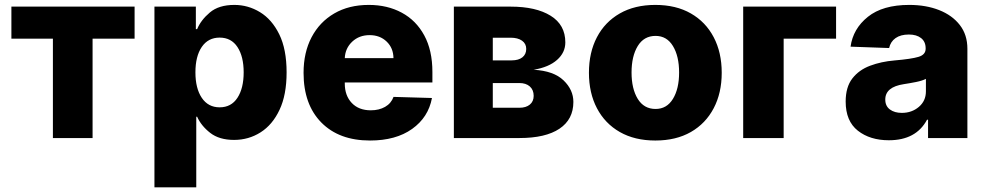

<svg xmlns="http://www.w3.org/2000/svg" viewBox="-20 -573 4087 797"><path d="M27.3 -412.6V-545.5H538.7V-412.6H364.3V0H199.6V-412.6Z M621.1 204.5V-545.5H793V-452.1H798.3Q813.9 -489.7 851 -521.1Q888.1 -552.6 952.8 -552.6Q1009.9 -552.6 1059.3 -522.5Q1108.7 -492.5 1139.2 -430.6Q1169.7 -368.6 1169.7 -272.4Q1169.7 -179.3 1140.4 -117.2Q1111.2 -55 1061.6 -23.6Q1012.1 7.8 951.7 7.8Q889.9 7.8 852.5 -21.5Q815 -50.8 798.3 -88.4H794.7V204.5ZM791.2 -272.7Q791.2 -206.3 817.6 -166.9Q844.1 -127.5 891.7 -127.5Q940 -127.5 965.7 -167.1Q991.5 -206.7 991.5 -272.7Q991.5 -338.4 965.7 -377.7Q940 -416.9 891.7 -416.9Q844.1 -416.9 817.6 -378.2Q791.2 -339.5 791.2 -272.7Z M1516 10.3Q1387.4 10.3 1313.7 -64.6Q1240.1 -139.6 1240.1 -270.6Q1240.1 -355.1 1273.4 -418.5Q1306.8 -481.9 1367.5 -517.2Q1428.3 -552.6 1510.7 -552.6Q1588.1 -552.6 1647.7 -520.4Q1707.4 -488.3 1741.1 -426.1Q1774.9 -364 1774.9 -274.1V-230.8H1411.2V-226.2Q1411.2 -176.1 1440.2 -145.6Q1469.1 -115.1 1519.2 -115.1Q1553.3 -115.1 1578.5 -129.4Q1603.7 -143.8 1613.6 -170.8L1773.1 -166.2Q1758.2 -85.9 1690.7 -37.8Q1623.2 10.3 1516 10.3ZM1411.2 -331.7H1613.3Q1612.9 -373.6 1585 -400.4Q1557.2 -427.2 1514.2 -427.2Q1470.9 -427.2 1441.9 -399.9Q1413 -372.5 1411.2 -331.7Z M1864 0V-545.5H2099.4Q2204.9 -545.5 2265.8 -507.6Q2326.7 -469.8 2326.7 -397Q2326.7 -354.8 2292.4 -324.4Q2258.2 -294 2195.3 -283.4Q2278.4 -278.8 2319.2 -239.5Q2360.1 -200.3 2360.1 -149.9Q2360.1 -77.4 2302.4 -38.7Q2244.7 0 2136 0ZM2025.6 -125.7H2136Q2163.4 -125.7 2179.3 -138.8Q2195.3 -152 2195.3 -175.1Q2195.3 -199.9 2179.3 -214.1Q2163.4 -228.3 2136 -228.3H2025.6ZM2025.6 -322.4H2104Q2132.5 -322.4 2148.4 -335Q2164.4 -347.7 2164.4 -370Q2164.4 -391.7 2147 -404.1Q2129.6 -416.5 2099.4 -416.5H2025.6Z M2700.3 10.3Q2614.7 10.3 2552.9 -25Q2491.1 -60.4 2457.9 -123.8Q2424.7 -187.1 2424.7 -271Q2424.7 -355.1 2457.9 -418.5Q2491.1 -481.9 2552.9 -517.2Q2614.7 -552.6 2700.3 -552.6Q2786.2 -552.6 2847.8 -517.2Q2909.4 -481.9 2942.6 -418.5Q2975.9 -355.1 2975.9 -271Q2975.9 -187.1 2942.6 -123.8Q2909.4 -60.4 2847.8 -25Q2786.2 10.3 2700.3 10.3ZM2701.3 -120.7Q2747.9 -120.7 2773.4 -162.6Q2799 -204.5 2799 -272Q2799 -339.8 2773.4 -381.9Q2747.9 -424 2701.3 -424Q2653.1 -424 2627.3 -381.9Q2601.6 -339.8 2601.6 -272Q2601.6 -204.5 2627.3 -162.6Q2653.1 -120.7 2701.3 -120.7Z M3450.6 -545.5V-412.6H3233V0H3065V-545.5Z M3669.7 9.2Q3591.6 9.2 3541 -30.5Q3490.4 -70.3 3490.4 -151.3Q3490.4 -211.6 3518.1 -247.3Q3545.8 -283 3592 -300.2Q3638.1 -317.5 3693.2 -322.1Q3763.1 -328.1 3792.8 -337Q3822.4 -345.9 3822.4 -370.7V-372.5Q3822.4 -399.9 3803.6 -414.8Q3784.8 -429.7 3752.8 -429.7Q3718.4 -429.7 3697.4 -414.8Q3676.5 -399.9 3670.8 -373.6L3510.7 -379.3Q3521 -453.8 3582.6 -503.2Q3644.2 -552.6 3754.3 -552.6Q3823.9 -552.6 3878.4 -531.1Q3932.9 -509.6 3964.3 -469.1Q3995.7 -428.6 3995.7 -370.7V0H3832.4V-76H3828.1Q3782.7 9.2 3669.7 9.2ZM3723.4 -104.4Q3764.9 -104.4 3794.2 -129.3Q3823.5 -154.1 3823.5 -193.9V-245.7Q3808.9 -237.9 3782.5 -232.6Q3756 -227.3 3731.9 -223.7Q3654.8 -212 3654.8 -159.8Q3654.8 -132.8 3674 -118.6Q3693.2 -104.4 3723.4 -104.4Z"/></svg>

Font: Inter UI Extra Bold
Style: Regular
Weight: 800
Designer: Rasmus Andersson
Foundry: rsms
Version: 3.2;8d6f07862